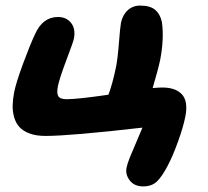

<svg xmlns="http://www.w3.org/2000/svg" viewBox="-20 -479 747 689"><path d="M494.1 189.9Q461.9 189.9 445.6 168.5Q429.2 147 434.1 123Q437 107.9 446.3 85Q455.6 62 469.7 29.8Q483.9 -2.4 491.2 -21Q231.9 8.8 143.1 8.8Q109.9 8.8 86.2 0Q62.5 -8.8 49.6 -23.2Q36.6 -37.6 30.8 -58.3Q24.9 -79.1 25.4 -100.8Q25.9 -122.6 30.8 -147.9Q37.1 -180.7 62.5 -249.8Q87.9 -318.8 106 -356.9Q133.3 -418 188 -418Q218.3 -418 235.1 -396.7Q252 -375.5 245.1 -339.8Q242.7 -328.1 218.5 -264.2Q194.3 -200.2 188 -170.9Q182.6 -144.5 189.2 -133.8Q195.8 -123 219.2 -123Q259.3 -123 369.1 -139.2Q383.3 -176.3 396 -236.8Q402.3 -267.6 406.7 -324.5Q411.1 -381.3 414.1 -397Q419.9 -425.3 438.2 -442.1Q456.5 -459 482.9 -459Q518.6 -459 536.6 -443.8Q554.7 -428.7 561 -399.9Q569.3 -341.8 555.2 -266.1Q548.3 -232.4 527.8 -163.1Q552.2 -165 562 -165Q610.8 -165 633.3 -139.9Q655.8 -114.7 645 -60.1Q637.7 -23.4 619.1 28.3Q600.6 80.1 582 115.2Q562 153.8 543.5 171.9Q524.9 189.9 494.1 189.9Z"/></svg>

Font: Shantell Sans Irregular Bouncy
Style: Bold Italic
Weight: 700
Italic angle: -11.31°
Designer: Stephen Nixon, Anya Danilova, Shantell Martin
Foundry: Arrow Type
Version: Version 1.006;[9816181b4]